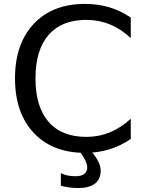

<svg xmlns="http://www.w3.org/2000/svg" viewBox="-20 -762 738 975"><path d="M644 -672.9V-568.8Q594.2 -615.2 537.8 -638.2Q481.4 -661.1 418 -661.1Q293 -661.1 226.6 -584.7Q160.2 -508.3 160.2 -363.8Q160.2 -219.7 226.6 -143.3Q293 -66.9 418 -66.9Q481.4 -66.9 537.8 -89.8Q594.2 -112.8 644 -159.2V-56.2Q592.3 -21 534.4 -3.4Q476.6 14.2 412.1 14.2Q246.6 14.2 151.4 -87.2Q56.2 -188.5 56.2 -363.8Q56.2 -539.6 151.4 -640.9Q246.6 -742.2 412.1 -742.2Q477.5 -742.2 535.4 -724.9Q593.3 -707.5 644 -672.9ZM438 0Q464.8 30.3 478 55.9Q491.2 81.5 491.2 105Q491.2 148.4 461.9 170.7Q432.6 192.9 375 192.9Q352.5 192.9 331.3 189.9Q310.1 187 289.1 181.2V117.2Q305.7 125.5 323.7 129.2Q341.8 132.8 364.7 132.8Q393.6 132.8 408.2 121.1Q422.9 109.4 422.9 86.9Q422.9 72.3 412.4 51Q401.9 29.8 379.9 0Z"/></svg>

Font: Pangururan
Style: Regular
Weight: 400
Designer: Uli Kozok
Foundry: Michael Everson and Uli Kozok
Version: Version 1.005